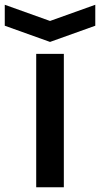

<svg xmlns="http://www.w3.org/2000/svg" viewBox="-96 -786 420 806"><path d="M56 0V-560H172V0ZM304 -766V-678L114 -610L-76 -678V-766L114 -698Z"/></svg>

Font: Tektur Medium
Style: Regular
Weight: 500
Designer: Adam Jagosz
Foundry: Adam Jagosz
Version: Version 1.005;gftools[0.9.30]